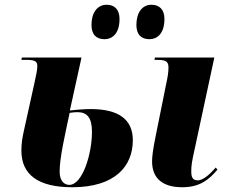

<svg xmlns="http://www.w3.org/2000/svg" viewBox="-20 -778 953 808"><path d="M609 -613C639 -613 672 -634 672 -698C672 -739 650 -758 617 -758C578 -758 554 -724 554 -673C554 -632 575 -613 609 -613ZM420 -613C450 -613 483 -634 483 -698C483 -739 461 -758 429 -758C389 -758 365 -724 365 -673C365 -632 386 -613 420 -613ZM284 10C466 10 539 -80 539 -188C539 -277 477 -319 362 -319C340 -319 307 -317 274 -313L323 -536H72L70 -526H95C133 -526 137 -515 137 -499C137 -483 132 -462 125 -429L83 -239C74 -199 70 -177 70 -144C70 -42 142 10 284 10ZM747 10C823 10 861 -24 895 -64L888 -73C867 -49 837 -19 812 -19C790 -19 785 -34 785 -55C784 -78 789 -105 798 -145L882 -536H632L630 -526H643C681 -526 689 -517 689 -493C689 -473 685 -451 680 -428L636 -210C623 -147 620 -117 620 -99C620 -26 666 10 747 10ZM272 0C248 0 231 -19 231 -56C231 -115 253 -207 273 -303C287 -305 296 -306 306 -306C346 -306 367 -283 367 -224C367 -127 326 0 272 0Z"/></svg>

Font: Noto Serif Display Condensed Black
Style: Italic
Weight: 900
Width: 3
Italic angle: -12°
Designer: Monotype Design Team
Foundry: Monotype Imaging Inc.
Version: Version 2.009